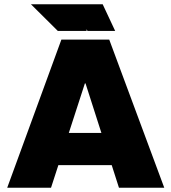

<svg xmlns="http://www.w3.org/2000/svg" viewBox="-20 -887 810 907"><path d="M14 0 270 -700H496L756 0H542L384 -493H381L221 0ZM228 -107V-259H538V-107ZM394 -741 268 -867H465L524 -741ZM253 -741 126 -867H322L390 -741Z"/></svg>

Font: REM ExtraBold
Style: Regular
Weight: 800
Designer: Octavio Pardo
Foundry: Ashler Design
Version: Version 1.005;gftools[0.9.28]